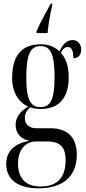

<svg xmlns="http://www.w3.org/2000/svg" viewBox="-20 -786 470 1045"><path d="M179 -616V-606H239C244 -658 252 -707 264 -754V-766H256C229 -717 197 -660 179 -616ZM190 239C329 239 398 168 398 56C398 -31 355 -88 254 -88H178C139 -88 115 -109 115 -144C115 -164 123 -182 143 -202C161 -195 183 -193 202 -193C306 -193 354 -259 354 -365C354 -428 338 -469 311 -499C322 -520 333 -530 349 -530C370 -530 379 -512 379 -469C408 -469 422 -489 422 -516C422 -544 405 -568 375 -568C337 -568 317 -535 304 -506C278 -532 243 -545 203 -545C99 -545 46 -486 46 -360C46 -284 82 -228 134 -206C85 -178 65 -143 65 -106C65 -67 87 -30 140 -20C57 -4 14 38 14 106C14 191 77 239 190 239ZM200 -203C146 -203 123 -244 123 -364C123 -496 149 -535 199 -535C252 -535 277 -500 277 -365C277 -243 254 -203 200 -203ZM200 229C126 229 78 190 78 104C78 27 121 -16 175 -16H237C314 -16 337 21 337 86C337 176 296 229 200 229Z"/></svg>

Font: Noto Serif Display ExtraCondensed
Style: Regular
Weight: 400
Width: 2
Designer: Monotype Design Team
Foundry: Monotype Imaging Inc.
Version: Version 2.009